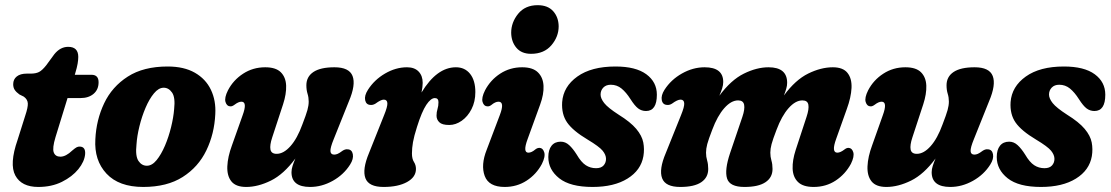

<svg xmlns="http://www.w3.org/2000/svg" viewBox="-20 -713 4292 742"><path d="M72 -339.5 55 -348Q42.5 -357 36.8 -365.8Q31 -374.5 31 -387.5Q31 -406.5 44.8 -417.5Q58.5 -428.5 83.5 -428.5H98.5Q118.5 -428.5 130.8 -434.8Q143 -441 158.5 -460.5L190 -503.5Q213 -532 243.5 -532Q282.5 -532 282.5 -493Q282.5 -482 280 -467Q277.5 -452 270.5 -429L269 -424H333.5Q361 -424 361 -395Q361 -367 341.8 -350.5Q322.5 -334 291 -334H241L194.5 -183Q181.5 -140 187.8 -123.8Q194 -107.5 213.5 -107.5Q234.5 -107.5 259.5 -131.5Q270.5 -141 276.5 -144Q282.5 -147 289 -146.5Q311 -145.5 309 -117.5Q306.5 -88.5 282.8 -59.2Q259 -30 219.2 -10.2Q179.5 9.5 128 9.5Q63 9.5 39.2 -34.8Q15.5 -79 48 -172.5L77.5 -266Q88.5 -298.5 87.5 -313.8Q86.5 -329 72 -339.5Z M628 -456Q691 -456 733 -432Q775 -408 795 -366.2Q815 -324.5 812 -272Q808.5 -196 777.5 -131.8Q746.5 -67.5 686 -29Q625.5 9.5 533.5 9.5Q439.5 9.5 391.5 -42Q343.5 -93.5 348.5 -175Q352 -249.5 382.5 -313.8Q413 -378 473.8 -417Q534.5 -456 628 -456ZM547.5 -72.5Q567.5 -72.5 585.2 -94.2Q603 -116 617.5 -150Q632 -184 641.2 -221.8Q650.5 -259.5 653 -291.5Q658 -336.5 645 -355.2Q632 -374 612.5 -374Q593 -374 575 -352.2Q557 -330.5 542.5 -296.5Q528 -262.5 518.8 -224.8Q509.5 -187 507.5 -155Q502.5 -110 515 -91.2Q527.5 -72.5 547.5 -72.5Z M1323 -136Q1340 -135.5 1343.5 -117.2Q1347 -99 1333 -77Q1308.5 -38 1266 -14.2Q1223.5 9.5 1178.5 9.5Q1106.5 9.5 1106.5 -47.5Q1106.5 -59 1110.8 -72.2Q1115 -85.5 1121.5 -100.5Q1076.5 -39.5 1026.8 -15Q977 9.5 931.5 9.5Q891.5 9.5 874.2 -12Q857 -33.5 858.5 -70.2Q860 -107 876.5 -151.5L917.5 -267Q937 -320 913 -320Q901.5 -320 886 -308Q876.5 -301 869.5 -302Q856.5 -302.5 851.5 -318.8Q846.5 -335 861 -364Q881.5 -403.5 919.5 -428.2Q957.5 -453 1005 -453Q1046 -453 1065.2 -433.8Q1084.5 -414.5 1085.8 -382.2Q1087 -350 1074 -310L1032 -182Q1022 -152 1025.2 -135.2Q1028.5 -118.5 1049 -118.5Q1076 -118.5 1102.5 -148.2Q1129 -178 1148.5 -232Q1163 -269.5 1168 -287.5Q1173 -305.5 1173 -320.5Q1173 -336.5 1168.5 -350.8Q1164 -365 1164 -383.5Q1164 -416.5 1191.2 -434.8Q1218.5 -453 1272.5 -453Q1329.5 -453 1342.5 -419.2Q1355.5 -385.5 1328.5 -322L1270 -176Q1256 -142 1257 -128.8Q1258 -115.5 1271.5 -115.5Q1278 -115.5 1285 -118.5Q1292 -121.5 1304 -130.5Q1314 -137 1323 -136Z M1412 -307.5Q1395 -308 1391.2 -325.8Q1387.5 -343.5 1402 -366Q1426.5 -404.5 1468 -428.8Q1509.5 -453 1553 -453Q1582 -453 1597.8 -436.5Q1613.5 -420 1613.5 -393Q1613.5 -377.5 1609 -355.5Q1668 -453 1742 -453Q1776.5 -453 1796.8 -427.5Q1817 -402 1817 -357Q1817 -320 1802.2 -291.2Q1787.5 -262.5 1764.2 -246.2Q1741 -230 1716 -230Q1688.5 -230 1677.8 -240.5Q1667 -251 1667 -266Q1667 -280 1670.8 -291.8Q1674.5 -303.5 1674.5 -318Q1674.5 -334 1660.5 -334Q1645 -334 1627.5 -307.8Q1610 -281.5 1591.5 -222.5Q1580 -186.5 1576 -163.5Q1572 -140.5 1572 -120Q1572 -99 1579.8 -87Q1587.5 -75 1587.5 -60Q1587.5 -28.5 1553 -9.5Q1518.5 9.5 1462.5 9.5Q1405 9.5 1392.2 -24.2Q1379.5 -58 1406 -121.5L1464 -267Q1478 -301 1477 -314.5Q1476 -328 1463 -328Q1452 -328 1431 -312.5Q1421 -306.5 1412 -307.5Z M2032.5 -505Q1995.5 -505 1975.8 -528.2Q1956 -551.5 1955.5 -586.5Q1955.5 -626.5 1982.5 -659.8Q2009.5 -693 2058 -693Q2097 -693 2117.8 -669.8Q2138.5 -646.5 2139 -611.5Q2139 -571 2110.8 -538Q2082.5 -505 2032.5 -505ZM2019 -175.5Q1999.5 -123 2022 -123Q2034.5 -123 2049.5 -136Q2057.5 -142 2065.5 -141.5Q2078 -141 2083.2 -124.5Q2088.5 -108 2074 -79Q2052.5 -39 2015 -14.8Q1977.5 9.5 1930.5 9.5Q1869 9.5 1853.2 -33Q1837.5 -75.5 1861 -134.5L1911.5 -268Q1931.5 -320 1906.5 -320Q1894 -320 1878.5 -307Q1870.5 -301 1863 -302Q1850 -302.5 1845 -318.8Q1840 -335 1854.5 -364Q1875.5 -404 1913.2 -428.5Q1951 -453 1998 -453Q2039 -453 2059 -433.2Q2079 -413.5 2080.5 -381Q2082 -348.5 2067.5 -309Z M2283.5 -63Q2303 -63 2312.5 -73.5Q2322 -84 2322 -99Q2322 -114.5 2309 -130.5Q2296 -146.5 2251 -173.5Q2194 -207.5 2171.8 -239.5Q2149.5 -271.5 2152.5 -318.5Q2157 -378.5 2211.2 -417.2Q2265.5 -456 2358.5 -456Q2437 -456 2477.8 -426Q2518.5 -396 2518.5 -347Q2518.5 -284 2476.5 -284Q2459.5 -284 2446.2 -294Q2433 -304 2416.5 -330Q2400 -356 2382 -370.8Q2364 -385.5 2340.5 -385.5Q2322 -385.5 2311.5 -374.5Q2301 -363.5 2301 -347.5Q2301 -332.5 2315.2 -314.5Q2329.5 -296.5 2370.5 -270Q2416.5 -241.5 2438.8 -215Q2461 -188.5 2466 -162.5Q2471 -136.5 2466.5 -109.5Q2457 -55 2405 -22.8Q2353 9.5 2270 9.5Q2183.5 9.5 2141.2 -24Q2099 -57.5 2099 -106Q2099 -134 2111.5 -149.8Q2124 -165.5 2147 -165.5Q2165 -165.5 2179.5 -152.2Q2194 -139 2208.5 -116Q2226 -86 2243.8 -74.5Q2261.5 -63 2283.5 -63Z M2801.5 -121.5 2849 -261.5Q2859 -291 2855.8 -308Q2852.5 -325 2832.5 -325Q2805.5 -325 2779 -295Q2752.5 -265 2732.5 -211.5Q2718 -174 2713.2 -156Q2708.5 -138 2708.5 -123Q2708.5 -107 2712.8 -92.8Q2717 -78.5 2717 -60Q2717 -27 2690 -8.8Q2663 9.5 2609 9.5Q2551.5 9.5 2538.8 -24.2Q2526 -58 2553 -121.5L2611.5 -267Q2625.5 -301 2624.2 -314.5Q2623 -328 2610 -328Q2598 -328 2577 -312.5Q2567.5 -306.5 2558.5 -307.5Q2541 -308 2537.5 -326Q2534 -344 2548 -366Q2573 -405 2615.5 -429Q2658 -453 2703 -453Q2775 -453 2775 -396Q2775 -384.5 2770.8 -371.2Q2766.5 -358 2760 -343Q2805 -404 2854.8 -428.5Q2904.5 -453 2950 -453Q3022 -453 3022 -393Q3022 -382 3018.5 -370Q3015 -358 3009.5 -344Q3054 -404.5 3103.5 -428.8Q3153 -453 3198.5 -453Q3238 -453 3255.2 -431.2Q3272.5 -409.5 3270.8 -373Q3269 -336.5 3252.5 -291.5L3211.5 -176.5Q3192 -123 3216 -123Q3228 -123 3244.5 -136Q3252.5 -142 3259.5 -141.5Q3272.5 -141 3277.5 -124.8Q3282.5 -108.5 3268.5 -80Q3247 -40 3209.5 -15.2Q3172 9.5 3124.5 9.5Q3083.5 9.5 3064 -9.5Q3044.5 -28.5 3043.2 -61Q3042 -93.5 3055 -133.5L3097 -261.5Q3107 -291.5 3104 -308.2Q3101 -325 3081 -325Q3054 -325 3027.5 -295Q3001 -265 2981 -211.5Q2966.5 -174 2961.8 -156Q2957 -138 2957 -123Q2957 -107 2961.2 -92.8Q2965.5 -78.5 2965.5 -60Q2965.5 -27 2938.2 -8.8Q2911 9.5 2857 9.5Q2800 9.5 2789.8 -23.2Q2779.5 -56 2801.5 -121.5Z M3797 -136Q3814 -135.5 3817.5 -117.2Q3821 -99 3807 -77Q3782.5 -38 3740 -14.2Q3697.5 9.5 3652.5 9.5Q3580.5 9.5 3580.5 -47.5Q3580.5 -59 3584.8 -72.2Q3589 -85.5 3595.5 -100.5Q3550.5 -39.5 3500.8 -15Q3451 9.5 3405.5 9.5Q3365.5 9.5 3348.2 -12Q3331 -33.5 3332.5 -70.2Q3334 -107 3350.5 -151.5L3391.5 -267Q3411 -320 3387 -320Q3375.5 -320 3360 -308Q3350.5 -301 3343.5 -302Q3330.5 -302.5 3325.5 -318.8Q3320.5 -335 3335 -364Q3355.5 -403.5 3393.5 -428.2Q3431.5 -453 3479 -453Q3520 -453 3539.2 -433.8Q3558.5 -414.5 3559.8 -382.2Q3561 -350 3548 -310L3506 -182Q3496 -152 3499.2 -135.2Q3502.5 -118.5 3523 -118.5Q3550 -118.5 3576.5 -148.2Q3603 -178 3622.5 -232Q3637 -269.5 3642 -287.5Q3647 -305.5 3647 -320.5Q3647 -336.5 3642.5 -350.8Q3638 -365 3638 -383.5Q3638 -416.5 3665.2 -434.8Q3692.5 -453 3746.5 -453Q3803.5 -453 3816.5 -419.2Q3829.5 -385.5 3802.5 -322L3744 -176Q3730 -142 3731 -128.8Q3732 -115.5 3745.5 -115.5Q3752 -115.5 3759 -118.5Q3766 -121.5 3778 -130.5Q3788 -137 3797 -136Z M4016.5 -63Q4036 -63 4045.5 -73.5Q4055 -84 4055 -99Q4055 -114.5 4042 -130.5Q4029 -146.5 3984 -173.5Q3927 -207.5 3904.8 -239.5Q3882.5 -271.5 3885.5 -318.5Q3890 -378.5 3944.2 -417.2Q3998.5 -456 4091.5 -456Q4170 -456 4210.8 -426Q4251.5 -396 4251.5 -347Q4251.5 -284 4209.5 -284Q4192.5 -284 4179.2 -294Q4166 -304 4149.5 -330Q4133 -356 4115 -370.8Q4097 -385.5 4073.5 -385.5Q4055 -385.5 4044.5 -374.5Q4034 -363.5 4034 -347.5Q4034 -332.5 4048.2 -314.5Q4062.5 -296.5 4103.5 -270Q4149.5 -241.5 4171.8 -215Q4194 -188.5 4199 -162.5Q4204 -136.5 4199.5 -109.5Q4190 -55 4138 -22.8Q4086 9.5 4003 9.5Q3916.5 9.5 3874.2 -24Q3832 -57.5 3832 -106Q3832 -134 3844.5 -149.8Q3857 -165.5 3880 -165.5Q3898 -165.5 3912.5 -152.2Q3927 -139 3941.5 -116Q3959 -86 3976.8 -74.5Q3994.5 -63 4016.5 -63Z"/></svg>

Font: Fraunces 144pt SuperSoft
Style: Bold Italic
Weight: 700
Italic angle: -16°
Version: Version 1.000;[0bf87f6ff]